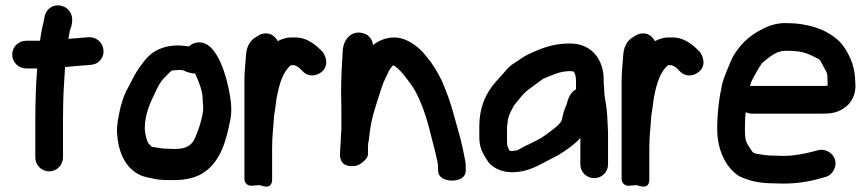

<svg xmlns="http://www.w3.org/2000/svg" viewBox="-20 -626 3194 707"><path d="M76.5 -374H116.8C112.4 -313.9 110 -250 110 -185.5V-46.5C110 -19.5 131.4 5 161 5C190.6 5 212 -19.5 212 -46.5V-185.5C212 -218.5 212.7 -251.8 213.9 -284.3C216.5 -316.4 217 -349.2 219.5 -379.1C245.6 -381.8 273.7 -384.1 301.3 -386.1L311.7 -386.9C328.7 -388.1 340.7 -393.9 349.7 -404.8C377.1 -438.1 352.7 -489 309.5 -489C308.1 -489 308.1 -489 307.3 -488.9L292.7 -487.9C271.7 -486.3 253.1 -484.9 231.7 -482.9C232.2 -486.4 233.1 -491.1 233.8 -494.6L237.9 -515.5C239.2 -519.4 258.2 -559.4 232.6 -589.1C219.2 -604.5 190.2 -613 168.3 -599.7C146.5 -586.5 143.9 -564.3 142.6 -555.4C136.7 -531.5 131.3 -505.5 127.2 -476H76.5C49.5 -476 25 -454.6 25 -425C25 -395.4 49.5 -374 76.5 -374Z M668.8 -455.9 653.1 -457.7C611.9 -461.9 571.2 -451.9 543.8 -432.8C521.1 -416.8 503.5 -392.4 489.8 -372C474 -349.8 460 -317.8 450.2 -300.6C435.6 -275.6 423.6 -235.7 418.6 -207C415.5 -189.7 409.2 -163.7 411.1 -135C415.1 -74.9 434.8 -15 489.3 15.3C510.8 27.2 533.5 28.9 545.4 31.9C571.4 38.4 601.6 37 626 37C662.9 37 696.8 28 717.8 16.8C794.8 -24.2 814.2 -115.7 828.3 -186.1C835.9 -224.4 829 -264.1 823.2 -293.1C821.3 -301.9 787.7 -490 699.9 -468.3C690.6 -466 684.6 -463 676 -455C675.5 -455.1 675.1 -455.3 668.8 -455.9ZM591.4 -78.5C581.1 -78.5 574.4 -79.9 567.6 -80.9L542.2 -84.9C538 -85.8 537.8 -85.5 525.7 -99.4C520.1 -109.3 515.1 -127.5 513 -152.4C513.6 -211.3 535.2 -251.2 558.2 -299.6C569.2 -321.4 575.7 -331.2 594.3 -348.8C614.9 -368.4 605.4 -365.7 629.6 -367.6C645.5 -368.9 635.5 -369.1 654.3 -367.1C669.2 -359.6 682.8 -356.2 699 -354.9C706.1 -338.9 714.9 -316.3 718.8 -304.2C722 -293.9 726 -276.4 726 -267C725.7 -255.2 728 -238.4 728 -238C727.9 -231 728.5 -223.5 727.4 -216.3C722.7 -181.2 712.3 -152.2 698.9 -119.5C688.3 -94.7 671.2 -77.5 624.8 -77.5C613 -77.5 603.2 -78.5 591.4 -78.5Z M1002.8 -474.7C996.1 -487.1 985.2 -497.4 973.1 -501C949.3 -508.1 931.3 -495.5 924.2 -490.7C897.4 -475.9 888 -449.6 886.1 -425.7L884.1 -399.9C882.5 -378.4 880 -355 880 -327.6V33C880 50.1 894.2 58.9 906.9 57.9L931.9 56H935.9L950.9 59.8C982.6 67.7 982 39 982 35.5V-81C982 -125.6 985.7 -143.9 988.9 -194.9C989 -195.3 989 -196 989 -196.5C989 -198.2 989.1 -199.8 989.5 -201.6C994.8 -232.1 997.2 -258.2 998.9 -266.9C1009.8 -324.8 1024 -362.5 1050.6 -385.9C1050.6 -385.9 1052.1 -386 1053.5 -386H1063.9C1079.8 -379.6 1080.2 -377.8 1095 -363C1120.6 -337.3 1155.6 -349.4 1170.7 -367.4C1193.4 -394.7 1172.9 -426.8 1172.9 -426.8C1171.8 -429.7 1169.6 -433.4 1167 -436C1153.2 -449.9 1117.5 -488 1068.5 -488H1050.9C1033.1 -488 1016.1 -481.5 1002.8 -474.7Z M1235 -117.3V-115C1235 -101.9 1232 -77.2 1232 -56C1232 -48.3 1231.5 -46.9 1236.5 -34.6C1245.3 -12.9 1273.6 -13.2 1286.5 -14.8C1309.6 -17.6 1326.8 -40 1327.7 -41C1331.5 -44.9 1335 -51.9 1335 -58.7V-83.6C1335.3 -88 1335.5 -90.8 1335.8 -98.3C1338.9 -109.7 1338.6 -120 1341.6 -139.6C1348 -186.8 1353.2 -201.9 1369.3 -253.8C1383.4 -297.3 1387.9 -315.3 1399.3 -338.1C1410.7 -361 1413.3 -371.6 1426.9 -384.6C1426.9 -384.6 1427.5 -385 1428.5 -385.6C1451.9 -372.8 1475.3 -340.6 1500.7 -304.8C1528.7 -260.2 1550.4 -196.2 1565 -135.3C1572.1 -105.3 1578.6 -85.5 1584.3 -59.3C1590.5 -29.8 1593 -27.3 1593 -6V0C1593 33.3 1627.8 39 1644 39C1656.6 39 1695 36.5 1695 1V-6C1695 -15.6 1694.9 -23.8 1693.5 -31.4C1688.5 -59 1681.5 -93.6 1673.6 -122.5C1656.2 -182.6 1641.7 -246.8 1615.4 -308.1C1602.4 -342.4 1584.4 -371.3 1565.9 -398.2C1565.6 -398.6 1565.2 -399.2 1564.8 -399.7C1542.9 -426.9 1522.4 -456.7 1477.1 -477.7C1430.5 -499.2 1382.9 -483.9 1353.1 -459.9C1353.2 -474.2 1342.1 -494.6 1324.4 -501.3C1275.9 -519.9 1244.8 -481.6 1242.1 -440.6C1239.1 -393.8 1236 -337.6 1236 -284.3C1236.7 -265.1 1237 -250.3 1237 -235V-150C1237 -137.7 1235 -127.7 1235 -117.3Z M1847 -106.5V-157C1847.4 -160.1 1848.3 -167.4 1848.8 -173.4C1851.2 -198.8 1858.3 -209.8 1872.5 -237.7C1877.5 -244.2 1894.8 -265.1 1899.8 -270.9L1911.7 -284.2C1922.8 -295 1950.3 -313.4 1971 -329.3C1974.5 -332.1 1977.7 -334.5 1979.6 -335.7C2015.7 -349.9 2040.2 -364 2078.5 -364C2082 -364 2085.9 -363.8 2090.6 -363.3C2090.6 -363.3 2101 -358.5 2101 -326.5V-315.2C2100.7 -310.4 2100.8 -303.1 2101.3 -297.3C2072.8 -281.9 2068.3 -245 2066 -240.3C2056.1 -220.5 2052.9 -202.2 2048.3 -182.7C2043 -171.2 2029.7 -159.1 2008 -143.1L1987.4 -127.8C1974.3 -118.1 1956 -108.5 1929.4 -95.5C1913 -88.9 1897.3 -79.4 1884.6 -72.4C1879.7 -71.5 1867.7 -70 1866.5 -70C1862 -70 1860 -70.2 1857.1 -71.2C1856.5 -71.7 1855.6 -72.6 1854.5 -73.8C1852.5 -78.8 1849.3 -86.2 1848 -90.4C1847.8 -95.8 1847 -95.7 1847 -106.5ZM2078.5 -466C2012.2 -466 1966.3 -444.7 1929.9 -428.2C1905.5 -417.1 1892.9 -405.2 1878.8 -396.9C1859.1 -385.4 1847.5 -373 1834.7 -357.1L1823.5 -344.7C1819.4 -340.2 1813.7 -333.9 1806.3 -325.6C1769.9 -284.9 1745 -233.3 1745 -159.3V-124.3C1745 -105.3 1746.4 -90.6 1753.6 -71.9C1759.9 -56.9 1778.6 -27.5 1783.5 -22.9C1804 -3.5 1831.5 8.2 1866.5 8.2C1924.7 8.2 1965.6 -18.8 1997.6 -35.1L2015.3 -44.2C2029.2 -50.7 2043 -58.6 2055.5 -67.3C2075 -81 2097.7 -96 2117 -118.1V-20.1C2117 7.3 2139.6 30 2168 30C2196.4 30 2219 7.3 2219 -20.1V-137.5C2219 -145.4 2218.7 -152.6 2218 -160.2C2217.9 -165.3 2217.8 -168.7 2217 -177.5C2216.9 -183.1 2216.5 -192.6 2215.9 -200.3L2213.8 -223.5C2211.4 -250.5 2205 -269.5 2205 -290.9C2205 -306.2 2203 -315.7 2203 -318.4V-332.6C2203 -405.5 2159.9 -466 2078.5 -466Z M2391.8 -474.7C2385.1 -487.1 2374.2 -497.4 2362.1 -501C2338.3 -508.1 2320.3 -495.5 2313.2 -490.7C2286.4 -475.9 2277 -449.6 2275.1 -425.7L2273.1 -399.9C2271.5 -378.4 2269 -355 2269 -327.6V33C2269 50.1 2283.2 58.9 2295.9 57.9L2320.9 56H2324.9L2339.9 59.8C2371.6 67.7 2371 39 2371 35.5V-81C2371 -125.6 2374.7 -143.9 2377.9 -194.9C2378 -195.3 2378 -196 2378 -196.5C2378 -198.2 2378.1 -199.8 2378.5 -201.6C2383.8 -232.1 2386.2 -258.2 2387.9 -266.9C2398.8 -324.8 2413 -362.5 2439.6 -385.9C2439.6 -385.9 2441.1 -386 2442.5 -386H2452.9C2468.8 -379.6 2469.2 -377.8 2484 -363C2509.6 -337.3 2544.6 -349.4 2559.7 -367.4C2582.4 -394.7 2561.9 -426.8 2561.9 -426.8C2560.8 -429.7 2558.6 -433.4 2556 -436C2542.2 -449.9 2506.5 -488 2457.5 -488H2439.9C2422.1 -488 2405.1 -481.5 2391.8 -474.7Z M3028 -311.8C3024.9 -310.2 3027.5 -309.5 3009.5 -309.5H2748.5C2746.6 -309.5 2744.1 -309.3 2741.9 -309.1C2743.9 -317.1 2746.1 -323.9 2747.6 -327.2C2754.7 -342.5 2778 -384.4 2787.1 -394.5C2815.2 -418.2 2839.8 -439 2872.7 -439C2923.3 -439 2943.5 -433.8 2974.3 -418.7C3001.9 -404.5 2995.7 -411.6 3008.3 -388.3C3025 -357.4 3027 -360.4 3027 -331.3C3026.9 -325.3 3028 -315 3028 -311.8ZM2825.3 -53C2814.5 -53 2804.3 -53.8 2794.5 -55.3C2752.2 -62 2755.5 -59 2741.9 -79.8C2725.4 -104.3 2723 -111.7 2723 -151.9C2723 -172.5 2723.9 -193.4 2725.6 -213C2732.5 -209.6 2740.4 -207.5 2748.5 -207.5H3009.5C3037.7 -207.5 3064.2 -210.5 3090.4 -229.6C3117.8 -248.6 3130 -279.3 3130 -309.8C3130 -316.4 3129.8 -321 3129 -331.3C3128.7 -352.2 3123.9 -375.7 3118.1 -393C3109.5 -418.6 3089.4 -459 3061.9 -481.9C3018 -518.6 2956.2 -541 2871.5 -541C2834.5 -541 2805.6 -528.9 2783.7 -517.3C2736.3 -492.3 2704.6 -461.8 2677.7 -415.3C2672.4 -405.6 2642.8 -333.2 2639.8 -319.5C2628.5 -267.6 2621 -213.4 2621 -150.9C2621 -75 2651.5 -10.8 2699.5 21.2C2700.2 21.7 2701.7 22.6 2702.8 23.1C2734.3 37.8 2770.1 48.6 2823.2 49C2835.9 49.6 2852.2 50 2865.9 50C2917.8 50 2965.1 41.6 3005 29.5L3019.9 25.5C3034.3 21.7 3045.9 10 3051.4 -1.8C3071.6 -45.3 3029.9 -82.7 2992.5 -72.9L2976.2 -68.6C2946.4 -60.8 2905.9 -52 2865.9 -52C2852.3 -52 2837.2 -53 2825.3 -53Z"/></svg>

Font: Take Off
Style: YouHoser
Weight: 400
Foundry: Cannot Into Space Fonts
Version: Version 0.89